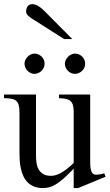

<svg xmlns="http://www.w3.org/2000/svg" viewBox="-20 -914 541 948"><path d="M365.7 14.6H343.8V-81.1Q315.4 -51.3 294.2 -32.7Q272.9 -14.2 255.6 -3.7Q238.3 6.8 223.1 10.7Q208 14.6 191.9 14.6Q166 14.6 147.2 6.6Q128.4 -1.5 115.5 -14.9Q102.5 -28.3 94.7 -45.9Q86.9 -63.5 82.8 -82.8Q78.6 -102.1 77.4 -122.1Q76.2 -142.1 76.2 -159.7V-359.9Q76.2 -381.8 72.3 -395.5Q68.4 -409.2 59.3 -416.5Q50.3 -423.8 35.6 -426.5Q21 -429.2 0 -429.2V-447.3H157.7V-147.9Q157.7 -128.9 160.2 -110.6Q162.6 -92.3 170.7 -77.9Q178.7 -63.5 193.4 -54.7Q208 -45.9 231.9 -45.9Q241.7 -45.9 253.2 -48.8Q264.6 -51.8 278.6 -59.1Q292.5 -66.4 308.6 -78.6Q324.7 -90.8 343.8 -109.4V-363.8Q343.8 -384.3 339.6 -396.7Q335.4 -409.2 326.7 -416.3Q317.9 -423.3 304.2 -426Q290.5 -428.7 271.5 -429.2V-447.3H425.3V-118.7Q425.3 -98.6 427 -85.7Q428.7 -72.8 432.4 -64.9Q436 -57.1 441.9 -54.2Q447.8 -51.3 455.6 -51.3Q462.4 -51.3 473.1 -53Q483.9 -54.7 494.6 -58.6L501.5 -41.5ZM200.2 -599.6Q200.2 -589.4 196.3 -580.3Q192.4 -571.3 185.3 -564.5Q178.2 -557.6 169.2 -553.5Q160.2 -549.3 149.9 -549.3Q140.1 -549.3 131.3 -553.5Q122.6 -557.6 115.7 -564.7Q108.9 -571.8 105 -580.8Q101.1 -589.8 101.1 -599.6Q101.1 -608.9 105.2 -617.9Q109.4 -627 116.2 -633.8Q123 -640.6 131.8 -645Q140.6 -649.4 149.9 -649.4Q160.2 -649.4 169.2 -645.5Q178.2 -641.6 185.3 -634.8Q192.4 -627.9 196.3 -618.9Q200.2 -609.9 200.2 -599.6ZM400.4 -599.6Q400.4 -589.4 396.5 -580.3Q392.6 -571.3 385.5 -564.5Q378.4 -557.6 369.4 -553.5Q360.4 -549.3 350.1 -549.3Q339.8 -549.3 330.8 -553.5Q321.8 -557.6 314.9 -564.7Q308.1 -571.8 304.2 -580.8Q300.3 -589.8 300.3 -599.6Q300.3 -608.9 304.7 -617.9Q309.1 -627 315.9 -633.8Q322.8 -640.6 331.8 -645Q340.8 -649.4 350.1 -649.4Q360.4 -649.4 369.4 -645.5Q378.4 -641.6 385.5 -634.8Q392.6 -627.9 396.5 -618.9Q400.4 -609.9 400.4 -599.6ZM296.4 -721.2 152.3 -813Q146 -816.9 138.4 -821.5Q130.9 -826.2 124.3 -831.8Q117.7 -837.4 113.3 -843.5Q108.9 -849.6 108.9 -856Q108.9 -873.5 117.2 -883.5Q125.5 -893.6 140.1 -893.6Q152.8 -893.6 168.7 -884.3Q184.6 -875 198.2 -860.8L336.9 -721.2Z"/></svg>

Font: Doulos SIL Am
Style: Regular
Weight: 400
Designer: Walt Agee, Victor Gaultney, Peter Martin, Debbi Hosken, Becca Hirsbrunner
Foundry: SIL International
Version: Version 5.000